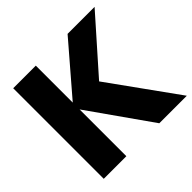

<svg xmlns="http://www.w3.org/2000/svg" viewBox="-173 -876 1051 1051"><g transform="rotate(-45 352.5 -350.5)"><path d="M237 -701H62V0H237V-362L492 0H705L421 -395L692 -701H483L237 -415Z"/></g></svg>

Font: Geom ExtraBold
Style: Bold
Weight: 800
Version: Version 1.102